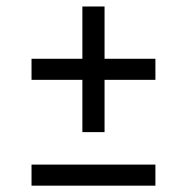

<svg xmlns="http://www.w3.org/2000/svg" viewBox="-20 -586 590 606"><path d="M240 -169V-334H79.5V-400.5H240V-565.5H310V-400.5H470.5V-334H310V-169ZM79.5 0V-66.5H470.5V0Z"/></svg>

Font: Encode Sans Semi Expanded
Style: Regular
Weight: 400
Width: 6
Designer: Multiple Designers
Foundry: Impallari Type
Version: Version 2.000